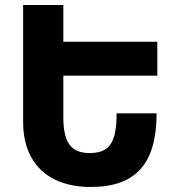

<svg xmlns="http://www.w3.org/2000/svg" viewBox="-20 -734 703 764"><path d="M603 -283H444C444 -167 416 -125 337 -125C263 -125 232 -166 232 -268V-433H606V-568H232V-714H72V-247C72 -95 162 10 341 10C522 10 603 -84 603 -283Z"/></svg>

Font: Noto Sans Armenian SemiCondensed Extra
Style: Regular
Weight: 800
Width: 4
Designer: Monotype Design Team
Foundry: Monotype Imaging Inc.
Version: Version 1.901